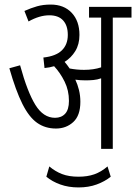

<svg xmlns="http://www.w3.org/2000/svg" viewBox="-20 -652 596 841"><path d="M332 -206Q332 -146 301 -117.5Q270 -89 225 -89Q178 -89 142.5 -114Q107 -139 78 -197Q49 -255 21 -353L68 -366Q100 -249 135 -192.5Q170 -136 221 -136Q249 -136 265.5 -154Q282 -172 282 -210Q282 -256 263 -294.5Q244 -333 217 -362Q197 -356 175 -354L170 -400Q225 -406 251 -431.5Q277 -457 277 -499Q277 -540 256.5 -562.5Q236 -585 196 -585Q153 -585 105 -558L87 -604Q116 -617 142.5 -624.5Q169 -632 202 -632Q260 -632 294 -596Q328 -560 328 -499Q328 -458 310 -428.5Q292 -399 263 -381Q275 -367 285 -352Q301 -349 316.5 -347.5Q332 -346 348 -346Q390 -346 423 -357V-575H370V-622H556V-575H474V0H423V-309Q406 -303 389 -301.5Q372 -300 355 -300Q331 -300 310 -303Q320 -282 326 -257.5Q332 -233 332 -206ZM324 169Q280 169 244 156Q208 143 183 122L196 77Q222 99 252 110.5Q282 122 324 122Q363 122 393 111.5Q423 101 451 77L465 122Q439 143 403.5 156Q368 169 324 169Z"/></svg>

Font: Noto Sans ExtraCondensed Light
Style: Italic
Weight: 300
Width: 2
Italic angle: -12°
Designer: Monotype Design Team
Foundry: Monotype Imaging Inc.
Version: Version 2.013; ttfautohint (v1.8.4.7-5d5b)